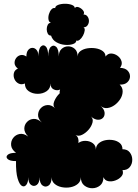

<svg xmlns="http://www.w3.org/2000/svg" viewBox="-20 -970 733 1019"><path d="M65 -115Q32 -115 20.5 -126Q9 -137 20.5 -148Q32 -159 65 -159Q41 -177 39 -199Q37 -221 50 -238Q63 -255 84.5 -259Q106 -263 130 -245Q109 -266 109 -287Q109 -308 123.5 -323Q138 -338 159 -339Q180 -340 202 -320Q181 -340 182 -361Q183 -382 197 -396.5Q211 -411 232 -412.5Q253 -414 273 -395Q258 -409 268 -433Q278 -457 297 -475Q295 -484 299 -495Q284 -487 266 -495Q248 -503 248 -527Q248 -500 227.5 -486Q207 -472 180 -472Q153 -472 132.5 -486Q112 -500 112 -527Q94 -519 79 -526.5Q64 -534 57 -549.5Q50 -565 53.5 -581.5Q57 -598 75 -606Q59 -618 57.5 -633Q56 -648 65 -661Q74 -674 89 -677.5Q104 -681 120 -670Q120 -693 129.5 -704.5Q139 -716 152 -716Q165 -716 174.5 -704.5Q184 -693 184 -670Q184 -710 197 -723Q210 -736 223 -723Q236 -710 236 -670Q236 -709 250 -721.5Q264 -734 278 -721.5Q292 -709 292 -670Q292 -697 307 -710.5Q322 -724 342 -724Q362 -724 377 -710.5Q392 -697 392 -670Q392 -688 407 -699Q422 -710 444 -713.5Q466 -717 488 -713.5Q510 -710 525 -699Q540 -688 540 -670Q553 -687 571 -686Q589 -685 604.5 -673.5Q620 -662 625 -644.5Q630 -627 617 -610Q644 -609 657 -595.5Q670 -582 670 -564.5Q670 -547 656 -533.5Q642 -520 615 -521Q631 -506 631 -485.5Q631 -465 619 -445.5Q607 -426 588.5 -412.5Q570 -399 549.5 -396.5Q529 -394 513 -409Q533 -391 535 -373.5Q537 -356 527 -345Q517 -334 499.5 -334.5Q482 -335 462 -352Q476 -340 471 -320Q466 -300 450.5 -282Q435 -264 415.5 -254.5Q396 -245 381 -254Q392 -246 395 -234.5Q398 -223 396 -211Q412 -223 434 -222.5Q456 -222 472.5 -210Q489 -198 489 -175Q489 -196 503 -208.5Q517 -221 537.5 -225.5Q558 -230 579.5 -226.5Q601 -223 615.5 -211Q630 -199 630 -178Q656 -178 669 -161Q682 -144 682 -122Q682 -100 669 -83.5Q656 -67 630 -67Q637 -49 625 -34.5Q613 -20 593 -12.5Q573 -5 554.5 -8.5Q536 -12 529 -30Q529 0 511 14.5Q493 29 469.5 29Q446 29 427.5 14.5Q409 0 409 -30Q409 -8 393.5 5.5Q378 19 355 23.5Q332 28 308.5 23.5Q285 19 269.5 5.5Q254 -8 254 -30Q254 3 238 14.5Q222 26 206 14.5Q190 3 190 -30Q190 1 175 11.5Q160 22 145 11.5Q130 1 130 -30Q130 -2 119.5 11Q109 24 96 16.5Q83 9 73.5 -23Q64 -55 65 -115ZM377 -175V-180ZM251 -781Q239 -781 233.5 -791.5Q228 -802 228 -815Q228 -828 233.5 -838.5Q239 -849 251 -849Q240 -852 237.5 -865.5Q235 -879 239.5 -894.5Q244 -910 253 -920Q262 -930 273 -927Q273 -938 288.5 -944Q304 -950 325 -950Q346 -950 361.5 -944Q377 -938 377 -927Q384 -937 398 -931.5Q412 -926 421 -914.5Q430 -903 423 -893Q437 -893 444.5 -882.5Q452 -872 452 -859Q452 -846 444.5 -835.5Q437 -825 423 -825Q431 -821 429.5 -808Q428 -795 420.5 -781Q413 -767 403 -759Q393 -751 385 -755Q385 -742 367 -736Q349 -730 324.5 -732Q300 -734 279 -746Q258 -758 251 -781Z"/></svg>

Font: Rubik Bubbles
Style: Regular
Weight: 400
Designer: Hubert and Fischer, NaN
Foundry: Hubert and Fischer, NaN
Version: Version 2.200